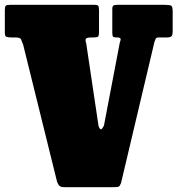

<svg xmlns="http://www.w3.org/2000/svg" viewBox="-20 -770 735 795"><path d="M410.5 -250.5 476 -593.5Q481 -605.5 479 -610.2Q477 -615 463.5 -615H461.5Q449.5 -615 447.2 -619.2Q445 -623.5 445 -635.5V-731.5Q445 -744 449.5 -747Q454 -750 465.5 -750H662Q683 -750 689 -746.2Q695 -742.5 695 -721.5V-639.5Q695 -627 690.8 -621Q686.5 -615 672 -615H639.5Q627 -615 625 -610Q623 -605 619.5 -596.5L481 -11.5Q476 0.5 471.5 2.8Q467 5 449.5 5H249.5Q232 5 226.8 0.2Q221.5 -4.5 216.5 -16.5L76 -584.5Q70.5 -599 67.2 -607Q64 -615 42.5 -615H26.5Q13.5 -615 6.8 -617.5Q0 -620 0 -634.5V-727.5Q0 -742.5 4 -746.2Q8 -750 22.5 -750H369.5Q384.5 -750 387.2 -745.2Q390 -740.5 390 -725.5V-636.5Q390 -622.5 386.2 -618.8Q382.5 -615 368.5 -615H361.5Q340 -615 336 -610Q332 -605 337 -590.5L388 -248.5Q394 -231.5 399.8 -235.2Q405.5 -239 410.5 -250.5Z"/></svg>

Font: Besley* Condensed Fatface
Style: Regular
Weight: 900
Width: 3
Designer: Owen Earl
Foundry: indestructible type*
Version: Version 3.000; ttfautohint (v1.8.3)